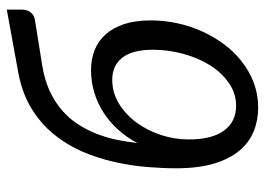

<svg xmlns="http://www.w3.org/2000/svg" viewBox="-130 -662 798 579"><g transform="rotate(-90 269.5 -372.0)"><path d="M364 -644.5Q319.5 -637.5 286 -622Q252.5 -606.5 227.2 -584.8Q202 -563 184.8 -536.2Q167.5 -509.5 156 -480Q144.5 -450.5 138 -419.2Q131.5 -388 128 -357Q144.5 -388.5 167.5 -414.2Q190.5 -440 218.8 -458.5Q247 -477 280 -487Q313 -497 349 -497Q381 -497 408.2 -486.2Q435.5 -475.5 455.5 -453.2Q475.5 -431 486.8 -397.2Q498 -363.5 498 -317Q498 -277 489.5 -237.5Q481 -198 464.8 -162Q448.5 -126 425.5 -95.2Q402.5 -64.5 373.2 -41.8Q344 -19 309.2 -6Q274.5 7 235 7Q196.5 7 163.2 -6.5Q130 -20 105.2 -49.5Q80.5 -79 66.2 -126.2Q52 -173.5 52 -241Q52 -281.5 56 -329.2Q60 -377 71 -426.2Q82 -475.5 102.2 -522.8Q122.5 -570 154.8 -609.5Q187 -649 233.5 -677.2Q280 -705.5 344 -717L530.5 -751V-706Q530.5 -691 523.2 -680.5Q516 -670 501.5 -666.5ZM139 -202.5Q139 -132 165.8 -95.8Q192.5 -59.5 240.5 -59.5Q278 -59.5 309.2 -81.2Q340.5 -103 362.8 -138.5Q385 -174 397.2 -219Q409.5 -264 409.5 -310.5Q409.5 -371 386 -402Q362.5 -433 319 -433Q280 -433 247 -412.8Q214 -392.5 190 -360Q166 -327.5 152.5 -286.2Q139 -245 139 -202.5Z"/></g></svg>

Font: Lato
Style: Italic
Weight: 400
Italic angle: -7°
Designer: Lukasz Dziedzic
Foundry: tyPoland Lukasz Dziedzic
Version: Version 2.007; 2014-02-27